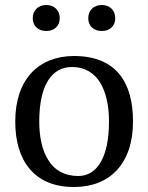

<svg xmlns="http://www.w3.org/2000/svg" viewBox="-20 -736 593 768"><path d="M111 -663C111 -632 133 -612 165 -612C197 -612 219 -632 219 -663C219 -695 197 -716 165 -716C133 -716 111 -695 111 -663ZM333 -663C333 -632 355 -612 387 -612C419 -612 441 -632 441 -663C441 -695 419 -716 387 -716C355 -716 333 -695 333 -663ZM41 -250C41 -171 60 -106 99 -60C138 -14 196 12 276 12C420 12 512 -82 512 -250C512 -329 495 -394 457 -440C419 -486 359 -512 276 -512C205 -512 146 -488 105 -444C64 -399 41 -334 41 -250ZM137 -250C137 -399 189 -468 268 -468C320 -468 357 -444 381 -405C405 -365 416 -311 416 -250C416 -101 365 -32 293 -32C237 -32 197 -56 173 -96C148 -135 137 -190 137 -250Z"/></svg>

Font: PT Serif
Style: Regular
Weight: 400
Designer: A.Korolkova, O.Umpeleva, V.Yefimov
Foundry: ParaType Ltd
Version: Version 1.000;PS 001.000;hotconv 1.0.88;makeotf.lib2.5.64775